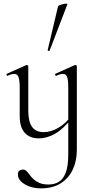

<svg xmlns="http://www.w3.org/2000/svg" viewBox="-20 -751 521 1052"><path d="M135 -388V-145Q135 -84 156 -55.5Q177 -27 219 -27Q260 -27 301 -51.5Q342 -76 373 -119L378 -108Q329 -46 284 -19.5Q239 7 192 7Q143 7 115.5 -23.5Q88 -54 88 -115V-270Q88 -311 81.5 -328.5Q75 -346 58 -346Q43 -346 22 -336Q18 -334 16 -340Q14 -346 18 -347L123 -394Q125 -395 126 -395Q128 -395 131.5 -393Q135 -391 135 -388ZM401 -388V70Q401 131 378.5 178.5Q356 226 312.5 253.5Q269 281 205 281Q169 281 140.5 270.5Q112 260 95 243Q78 226 78 205Q78 190 86.5 184Q95 178 105 178Q117 178 125.5 186.5Q134 195 142.5 207Q151 219 164 231Q177 243 196.5 251.5Q216 260 247 260Q275 260 299.5 247Q324 234 339 198Q354 162 354 94V-270Q354 -311 348 -328.5Q342 -346 325 -346Q310 -346 289 -336Q285 -334 282.5 -340Q280 -346 284 -347L389 -394Q392 -395 393 -395Q395 -395 398 -393Q401 -391 401 -388ZM252 -474Q251 -471 245.5 -472.5Q240 -474 241 -476L298 -716Q299 -719 307 -722.5Q315 -726 325.5 -728.5Q336 -731 343.5 -731Q351 -731 349 -727Z"/></svg>

Font: Cormorant Infant Light
Style: Regular
Weight: 300
Designer: Christian Thalmann (Catharsis Fonts)
Foundry: Catharsis Fonts
Version: Version 4.001